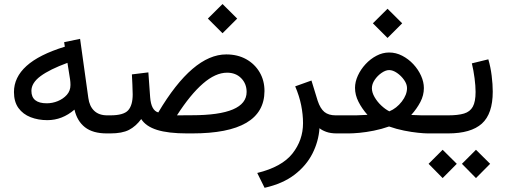

<svg xmlns="http://www.w3.org/2000/svg" viewBox="-20 -649 2465 934"><path d="M47.9 -201.2Q47.9 -272.9 108.9 -328.1Q169.9 -383.3 295.4 -421.9L292 -443.8L369.6 -460L409.7 -172.4Q415 -132.3 438.2 -110.1Q461.4 -87.9 501.5 -87.9H516.6V0H499.5Q431.6 0 393.3 -30Q355 -60.1 342.3 -115.7Q282.7 -64.5 210.4 -64.5Q166 -64.5 128.9 -78.9Q91.8 -93.3 69.8 -123.5Q47.9 -153.8 47.9 -201.2ZM308.1 -343.3Q221.7 -311.5 177.2 -278.6Q132.8 -245.6 132.8 -207Q132.8 -146.5 207.5 -146.5Q234.9 -146.5 261.2 -157.2Q287.6 -168 305.2 -187.7Q322.8 -207.5 322.8 -235.4Q322.8 -250 320.8 -263.2Z M991.2 -558.6 1062.5 -629.4 1133.8 -558.6 1062.5 -487.3ZM750 -102.1Q917.5 -384.3 1080.6 -384.3Q1135.7 -384.3 1177.5 -361.1Q1219.2 -337.9 1242.9 -297.6Q1266.6 -257.3 1266.6 -206.1Q1265.6 0 915 0H890.1Q798.3 0 743.9 -17.1Q689.5 -34.2 667 -69.8Q640.6 -34.2 607.4 -17.1Q574.2 0 516.6 0H497.1L497.6 -87.9H516.6Q581.5 -87.9 603.5 -112.5Q625.5 -137.2 625.5 -189.5Q625.5 -211.4 624 -238Q622.6 -264.6 621.6 -287.1L701.7 -296.9L710.4 -176.3Q715.3 -111.3 750 -102.1ZM913.1 -88.4Q1179.7 -88.4 1179.7 -201.7Q1179.7 -241.7 1153.3 -268.6Q1127 -295.4 1084.5 -295.4Q1028.3 -295.4 967.3 -242.4Q906.2 -189.5 840.8 -87.9Z M1534.2 -25.4Q1529.8 38.6 1500.2 97.4Q1470.7 156.2 1413.3 200.4Q1356 244.6 1267.1 264.6L1231.4 192.4Q1351.1 163.1 1402.6 97.9Q1454.1 32.7 1454.1 -49.8Q1454.1 -91.8 1445.1 -137Q1436 -182.1 1416 -229L1495.1 -257.3L1525.4 -158.7Q1538.1 -120.6 1558.3 -104.2Q1578.6 -87.9 1612.8 -87.9H1631.8V0H1618.2Q1587.9 0 1566.7 -7.8Q1545.4 -15.6 1534.2 -25.4Z M1793.9 -535.6 1865.2 -606.4 1936.5 -535.6 1865.2 -464.4ZM1980.5 -89.8Q2006.8 -88.4 2025.9 -88.1Q2044.9 -87.9 2060.5 -87.9H2106.4V0H2061.5Q2043.9 0 2013.2 -3.2Q1982.4 -6.3 1945.6 -13.7Q1908.7 -21 1872.6 -33.7Q1836.4 -21 1798.6 -13.4Q1760.7 -5.9 1728.8 -2.9Q1696.8 0 1677.7 0H1612.3V-87.9H1677.7Q1697.3 -87.9 1717 -88.1Q1736.8 -88.4 1767.6 -90.3Q1740.7 -120.6 1723.9 -153.8Q1707 -187 1707 -221.7Q1707 -250.5 1720.7 -280.8Q1734.4 -311 1758.1 -336.7Q1781.7 -362.3 1811.5 -377.9Q1841.3 -393.6 1873 -393.6Q1906.2 -393.6 1936.5 -377.9Q1966.8 -362.3 1990.7 -336.7Q2014.6 -311 2028.3 -280.5Q2042 -250 2042 -220.7Q2042 -185.5 2024.9 -152.8Q2007.8 -120.1 1980.5 -89.8ZM1873 -308.1Q1856 -308.1 1836.2 -294.4Q1816.4 -280.8 1802.7 -260.5Q1789.1 -240.2 1789.1 -219.7Q1789.1 -199.2 1802 -176.8Q1814.9 -154.3 1834.7 -135.7Q1854.5 -117.2 1874 -107.4Q1909.2 -122.1 1934.6 -155Q1960 -188 1960 -220.7Q1960 -239.7 1945.8 -260Q1931.6 -280.3 1911.4 -294.2Q1891.1 -308.1 1873 -308.1Z M2355.5 -360.4Q2366.7 -322.3 2371.8 -280.5Q2377 -238.8 2377 -203.1Q2377 -95.2 2324 -47.6Q2271 0 2159.7 0H2086.9V-87.9H2159.7Q2208 -87.9 2237.3 -96.7Q2266.6 -105.5 2280 -129.9Q2293.5 -154.3 2293.5 -201.7Q2293.5 -230.5 2288.6 -268.3Q2283.7 -306.2 2275.4 -340.8ZM2227.1 147.9 2295.4 79.6 2364.3 147.9 2295.4 217.3ZM2064.9 147.9 2133.3 79.6 2202.1 147.9 2133.3 217.3Z"/></svg>

Font: Vazir WOL-UI
Style: Regular-WOL-UI
Weight: 400
Designer: Saber Rastikerdar
Foundry: Saber Rastikerdar
Version: Version 30.1.0